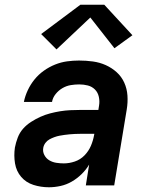

<svg xmlns="http://www.w3.org/2000/svg" viewBox="-20 -784 640 812"><path d="M187 8Q153 8 121.5 -2Q90 -12 69.5 -36Q49 -60 43.5 -93Q38 -126 43 -160Q47 -181 55 -202Q63 -223 77.5 -239.5Q92 -256 111.5 -268.5Q131 -281 151 -290Q171 -299 192 -304.5Q213 -310 234.5 -313.5Q256 -317 277 -318Q298 -319 318 -319H396L399 -338Q402 -356 398 -374.5Q394 -393 381.5 -405.5Q369 -418 351.5 -422.5Q334 -427 315 -427Q297 -427 279 -424Q261 -421 244.5 -411.5Q228 -402 215.5 -386.5Q203 -371 200 -353H81Q86 -378 97.5 -402.5Q109 -427 126 -448Q143 -469 165.5 -485Q188 -501 213 -511Q238 -521 263.5 -524.5Q289 -528 314 -528Q344 -528 373 -524Q402 -520 427.5 -508.5Q453 -497 473.5 -478.5Q494 -460 505.5 -434.5Q517 -409 519 -380Q521 -351 516 -321L463 0H343L357 -88Q344 -66 325 -47.5Q306 -29 283.5 -16Q261 -3 236 2.5Q211 8 187 8ZM250 -93Q273 -93 296.5 -101Q320 -109 337.5 -127Q355 -145 364.5 -167.5Q374 -190 378 -213L379 -218H318Q308 -218 297 -217.5Q286 -217 275 -216Q264 -215 253 -213.5Q242 -212 231.5 -210Q221 -208 210 -204Q199 -200 189 -194.5Q179 -189 172 -179.5Q165 -170 163 -159Q160 -143 167.5 -128.5Q175 -114 188.5 -106Q202 -98 218 -95.5Q234 -93 250 -93ZM219 -575 154 -640 320 -764H421L540 -635L464 -580L362 -710Z"/></svg>

Font: Iosevka SS04 Extended
Style: Bold Italic
Weight: 700
Width: 7
Italic angle: -9°
Monospace: yes
Designer: Belleve Invis
Foundry: Belleve Invis
Version: Version 19.0.0; ttfautohint (v1.8.4)